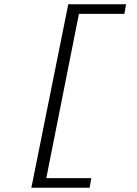

<svg xmlns="http://www.w3.org/2000/svg" viewBox="-20 -728 640 900"><path d="M127 152H400L408 107H197L350 -663H563L571 -708H300L127 152Z"/></svg>

Font: Source Code Variable
Style: Italic
Weight: 400
Italic angle: -11°
Monospace: yes
Designer: Paul D. Hunt, Teo Tuominen
Foundry: Adobe Systems Incorporated
Version: Version 1.005;PS 1.0;hotconv 16.6.54;makeotf.lib2.5.65590